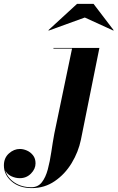

<svg xmlns="http://www.w3.org/2000/svg" viewBox="-221 -706 604 986"><path d="M214.5 -616 29.5 -549 27.5 -551 174.5 -686H259.5L362.5 -551L361 -549ZM289.5 -460 194.5 11.5Q181.5 74.5 147 131.5Q112.5 188.5 60.2 224.2Q8 260 -57 260Q-121.5 260 -161.2 225.8Q-201 191.5 -201 143.5Q-201 105 -175.2 82Q-149.5 59 -119 59Q-101.5 59 -83 67Q-64.5 75 -51.5 91.5Q-38.5 108 -38.5 133Q-38.5 161.5 -61.8 185.2Q-85 209 -119.5 209Q-141.5 209 -162.5 199.2Q-183.5 189.5 -193.5 170.5Q-182.5 207.5 -146.2 231.5Q-110 255.5 -60 255.5Q-26 255.5 -6.2 230.2Q13.5 205 24.5 163.8Q35.5 122.5 42.5 74.2Q49.5 26 58 -20L149 -456.5H53.5V-460Z"/></svg>

Font: Bodoni* 48pt
Style: Bold Italic
Weight: 700
Italic angle: -13°
Version: Version 2.3